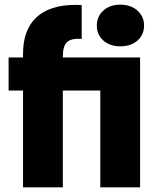

<svg xmlns="http://www.w3.org/2000/svg" viewBox="-20 -805 697 825"><path d="M250 -558H582V0H411V-416H250V0H79V-416H17V-558H79V-574Q79 -677 136.5 -730.5Q194 -784 304 -784Q322 -784 331 -783V-638Q286 -641 268 -624Q250 -607 250 -563ZM497 -606Q452 -606 424 -631Q396 -656 396 -695Q396 -734 424 -759.5Q452 -785 497 -785Q542 -785 570.5 -759.5Q599 -734 599 -695Q599 -656 571 -631Q543 -606 497 -606Z"/></svg>

Font: MSTAGE
Style: Bold
Weight: 700
Designer: Ninad Kale (Devanagari), Jonny Pinhorn (Latin)
Foundry: Indian Type Foundry
Version: 4.004